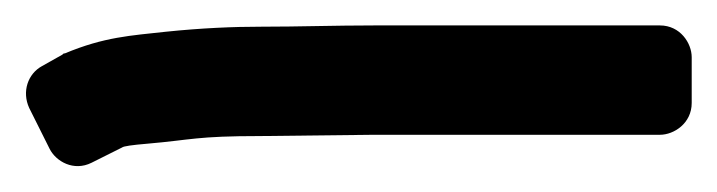

<svg xmlns="http://www.w3.org/2000/svg" viewBox="-43 -62 564 151"><path d="M162 -41C141 -41 116 -40 87 -37C60 -34 39 -33 8 -20C7 -20 7 -20 6 -19L-10 -10C-21 -4 -26 10 -20 23L-4 55C1 65 15 73 29 66L53 54C54 53 61 52 73 51C108 48 111 45 162 45L251 44H476C487 44 501 35 501 19V-17C501 -28 492 -42 476 -42H251C220 -42 193 -41 162 -41Z"/></svg>

Font: Reckless Catfish
Style: Heavy
Weight: 400
Foundry: Cannot Into Space Fonts
Version: Version 0.2894